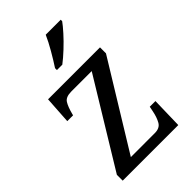

<svg xmlns="http://www.w3.org/2000/svg" viewBox="-230 -849 933 933"><g transform="rotate(-45 236.5 -383.0)"><path d="M37 0V-40L307 -483H167Q129 -483 116 -462.5Q103 -442 93 -403L91 -395H51L60 -536H417V-495L146 -53H311Q345 -53 358.5 -76.5Q372 -100 379 -136L384 -161H423L419 0ZM191 -619Q212 -651 235.5 -691.5Q259 -732 274 -766H377V-756Q365 -739 339.5 -710.5Q314 -682 283.5 -653.5Q253 -625 228 -606H191Z"/></g></svg>

Font: Noto Serif Khmer SemiCondensed
Style: Regular
Weight: 400
Width: 4
Designer: Danh Hong and the Monotype Design Team
Foundry: Monotype Imaging Inc.
Version: Version 2.004; ttfautohint (v1.8.4.7-5d5b)